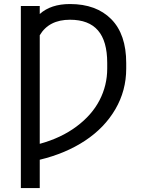

<svg xmlns="http://www.w3.org/2000/svg" viewBox="-20 -741 716 967"><path d="M180.2 -563.5V-16.6Q287.6 -45.9 365.2 -103.8Q442.9 -161.6 481.4 -236.3Q520 -311 520 -395.5V-424.3Q520 -533.7 473.6 -587.6Q427.2 -641.6 332.5 -641.6Q226.6 -641.6 180.2 -563.5ZM180.2 63.5V206.1H85V-710.9H180.2V-670.4Q235.8 -720.7 332.5 -720.7Q464.8 -720.7 540.3 -644.5Q615.7 -568.4 615.7 -423.3V-395.5Q615.7 -284.7 561 -190.9Q506.3 -97.2 408.4 -32.5Q310.5 32.2 180.2 63.5Z"/></svg>

Font: Bert Sans Medium
Style: Regular
Weight: 500
Designer: Christian Robertson, Adam Twardoch, & Cristiano Sobral
Foundry: Google
Version: Version 12.135;January 10, 2020;FontCreator 12.0.0.2547 64-b